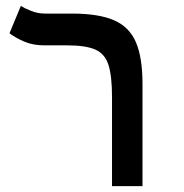

<svg xmlns="http://www.w3.org/2000/svg" viewBox="-20 -632 626 652"><path d="M463.9 -347.2V0H360.4V-302.7Q360.4 -373.5 348.4 -411.4Q336.4 -449.2 303.7 -463.6Q271 -478 208 -478H130.4Q92.3 -478 63 -490.5Q33.7 -502.9 12.2 -519L50.8 -611.8Q62 -604.5 85.2 -595.2Q108.4 -585.9 132.8 -585.9H224.1Q315.4 -585.9 367.7 -563Q419.9 -540 441.9 -487.8Q463.9 -435.5 463.9 -347.2Z"/></svg>

Font: Cascadia Code Medium
Style: Regular
Weight: 500
Monospace: yes
Designer: Aaron Bell
Foundry: Saja Typeworks
Version: Version 2407.024